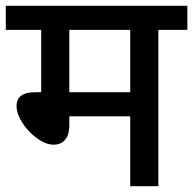

<svg xmlns="http://www.w3.org/2000/svg" viewBox="-20 -642 666 662"><path d="M526 -539H626V-622H0V-539H122V-324H101C52 -324 37 -303 37 -276C37 -221 111 -143 164 -143C195 -143 219 -162 219 -210V-241H429V0H526ZM429 -539V-324H219V-539Z"/></svg>

Font: Noto Sans Medium
Style: Italic
Weight: 500
Italic angle: -12°
Designer: Monotype Design Team
Foundry: Monotype Imaging Inc.
Version: Version 2.013